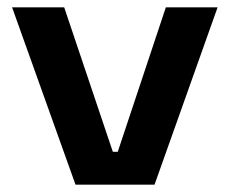

<svg xmlns="http://www.w3.org/2000/svg" viewBox="-20 -505 628 525"><path d="M302 -90 433.5 -485H575L402.5 0H186.5L13 -485H155.5L288.5 -90Z"/></svg>

Font: Anek Gujarati SemiExpanded SemiBold
Style: Regular
Weight: 600
Width: 6
Designer: Mrunmayee Ghaisas (Gujarati), Yesha Goshar (Latin)
Foundry: Ek Type
Version: Version 1.003